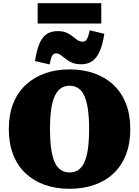

<svg xmlns="http://www.w3.org/2000/svg" viewBox="-20 -1161 868 1198"><path d="M414 17Q329 17 259.5 -7.5Q190 -32 139.5 -79.5Q89 -127 62 -196.5Q35 -266 35 -355Q35 -445 62 -514Q89 -583 139.5 -630.5Q190 -678 259.5 -703Q329 -728 414 -728Q499 -728 569 -703Q639 -678 689 -630.5Q739 -583 766 -514Q793 -445 793 -355Q793 -266 766 -196.5Q739 -127 689 -79.5Q639 -32 569 -7.5Q499 17 414 17ZM414 -85Q445 -85 468 -100Q491 -115 506 -147.5Q521 -180 528.5 -231.5Q536 -283 536 -355Q536 -428 528.5 -479.5Q521 -531 506 -563.5Q491 -596 468 -611Q445 -626 414 -626Q384 -626 361 -611Q338 -596 322.5 -563.5Q307 -531 299.5 -479.5Q292 -428 292 -355Q292 -283 299.5 -231.5Q307 -180 322 -147.5Q337 -115 360.5 -100Q384 -85 414 -85ZM487 -760Q458 -760 437.5 -767Q417 -774 402.5 -784.5Q388 -795 376 -804.5Q364 -814 354 -821Q344 -828 331 -828Q318 -828 310.5 -820Q303 -812 298.5 -797Q294 -782 290 -759L198 -780Q208 -842 224 -883.5Q240 -925 268 -946Q296 -967 341 -967Q367 -967 386 -960.5Q405 -954 419.5 -944Q434 -934 446 -924Q458 -914 469.5 -907.5Q481 -901 495 -901Q509 -901 516.5 -909Q524 -917 529.5 -933Q535 -949 540 -972L631 -950Q621 -885 603 -843Q585 -801 557 -780.5Q529 -760 487 -760ZM215 -1141H612V-1014H215Z"/></svg>

Font: Roboto Serif 20pt Black
Style: Regular
Weight: 900
Version: Version 1.008